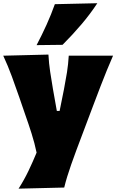

<svg xmlns="http://www.w3.org/2000/svg" viewBox="-21 -929 715 1181"><path d="M93.3 231.4Q127.9 177.2 154.8 120.8Q181.6 64.5 204.1 9.8Q191.9 -48.8 173.1 -108.2Q154.3 -167.5 134.3 -223.6L98.1 -329.1Q76.7 -391.6 52.2 -458Q27.8 -524.4 -1 -586.4L276.9 -593.3Q279.8 -538.6 287.6 -487.3Q295.4 -436 304.7 -381.3L328.6 -246.6H345.7L372.6 -380.4Q382.8 -432.6 390.9 -483.4Q398.9 -534.2 401.9 -586.4H674.3Q653.8 -539.1 635.7 -495.1Q617.7 -451.2 597.4 -398.4Q577.1 -345.7 549.3 -272L487.3 -107.4Q444.8 3.9 417 82.8Q389.2 161.6 374 224.6ZM204.1 -651.4Q237.3 -714.8 265.6 -777.3Q293.9 -839.8 316.4 -903.3L577.6 -909.2Q534.2 -842.8 479.5 -778.6Q424.8 -714.4 363.8 -653.3Z"/></svg>

Font: Pinar-FD Black
Style: Regular
Weight: 900
Designer: Amin Abedi
Version: Version 3.000